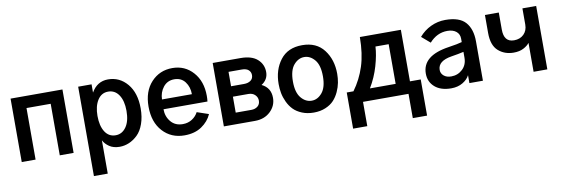

<svg xmlns="http://www.w3.org/2000/svg" viewBox="-57 -1015 4919 1680"><g transform="rotate(-10 2402.5 -175.0)"><path d="M67.4 0V-563.5H528.3V0H405.3V-458H190.4V0Z M790 -282.2Q790 -193.4 823.7 -140.6Q857.4 -87.9 918 -87.9Q975.6 -87.9 1011.7 -139.2Q1047.9 -190.4 1047.9 -282.2Q1047.9 -371.1 1013.2 -423.3Q978.5 -475.6 918 -475.6Q858.4 -475.6 824.2 -421.9Q790 -368.2 790 -282.2ZM668 230.5V-563.5H787.1V-490.2Q838.9 -581.1 935.5 -581.1Q1038.1 -581.1 1106 -500.5Q1173.8 -419.9 1173.8 -282.2Q1173.8 -205.1 1152.3 -145Q1130.9 -85 1095.2 -50.8Q1059.6 -16.6 1019 0.5Q978.5 17.6 935.5 17.6Q880.9 17.6 844.2 -7.3Q807.6 -32.2 791 -65.4V230.5Z M1244.1 -284.2Q1244.1 -419.9 1318.8 -500.5Q1393.6 -581.1 1506.8 -581.1Q1618.2 -581.1 1690.4 -500Q1762.7 -418.9 1762.7 -289.1Q1762.7 -263.7 1759.8 -239.3H1369.1Q1369.1 -174.8 1407.7 -128.4Q1446.3 -82 1513.7 -82Q1560.5 -82 1596.2 -105Q1631.8 -127.9 1650.4 -164.1L1753.9 -128.9Q1726.6 -66.4 1665 -24.4Q1603.5 17.6 1511.7 17.6Q1393.6 17.6 1318.8 -64.5Q1244.1 -146.5 1244.1 -284.2ZM1371.1 -326.2H1636.7Q1636.7 -390.6 1602.5 -436Q1568.4 -481.4 1506.8 -481.4Q1445.3 -481.4 1408.7 -435.1Q1372.1 -388.7 1371.1 -326.2Z M1863.3 0V-563.5H2110.4Q2210 -563.5 2260.3 -518.1Q2310.5 -472.7 2310.5 -404.3Q2310.5 -337.9 2251 -299.8Q2330.1 -261.7 2330.1 -171.9Q2330.1 -100.6 2276.9 -50.3Q2223.6 0 2139.6 0ZM1986.3 -100.6H2125Q2159.2 -100.6 2181.6 -118.7Q2204.1 -136.7 2204.1 -169.9Q2204.1 -199.2 2182.1 -220.7Q2160.2 -242.2 2123 -242.2H1986.3ZM1986.3 -335H2101.6Q2137.7 -335 2160.6 -351.6Q2183.6 -368.2 2183.6 -399.4Q2183.6 -426.8 2164.1 -444.8Q2144.5 -462.9 2103.5 -462.9H1986.3Z M2526.4 -281.2Q2526.4 -183.6 2566.4 -135.7Q2606.4 -87.9 2660.2 -87.9Q2712.9 -87.9 2752.9 -135.7Q2793 -183.6 2793 -281.2Q2793 -380.9 2752.9 -428.2Q2712.9 -475.6 2660.2 -475.6Q2607.4 -475.6 2566.9 -428.2Q2526.4 -380.9 2526.4 -281.2ZM2399.4 -281.2Q2399.4 -407.2 2465.8 -494.1Q2532.2 -581.1 2660.2 -581.1Q2787.1 -581.1 2853.5 -494.1Q2919.9 -407.2 2919.9 -281.2Q2919.9 -242.2 2912.6 -203.1Q2905.3 -164.1 2886.7 -123.5Q2868.2 -83 2839.8 -52.2Q2811.5 -21.5 2765.1 -2Q2718.8 17.6 2660.2 17.6Q2602.5 17.6 2556.2 -1.5Q2509.8 -20.5 2481 -50.3Q2452.1 -80.1 2433.1 -120.6Q2414.1 -161.1 2406.7 -200.7Q2399.4 -240.2 2399.4 -281.2Z M2973.6 -105.5H3033.2Q3099.6 -196.3 3134.8 -305.2Q3169.9 -414.1 3170.9 -563.5H3535.2V-105.5H3630.9V215.8H3503.9V0H3099.6V215.8H2973.6ZM3179.7 -105.5H3408.2V-458H3291Q3287.1 -383.8 3259.3 -287.6Q3231.4 -191.4 3179.7 -105.5Z M3808.6 -158.2Q3808.6 -127 3833.5 -106Q3858.4 -85 3899.4 -85Q3958 -85 3999.5 -124Q4041 -163.1 4041 -226.6V-278.3Q3996.1 -267.6 3932.6 -257.8Q3808.6 -238.3 3808.6 -158.2ZM3683.6 -147.5Q3683.6 -306.6 3919.9 -341.8Q4005.9 -354.5 4041 -365.2V-395.5Q4041 -436.5 4011.7 -460Q3982.4 -483.4 3933.6 -483.4Q3840.8 -483.4 3773.4 -407.2L3698.2 -471.7Q3742.2 -523.4 3803.2 -552.2Q3864.3 -581.1 3931.6 -581.1Q4057.6 -581.1 4111.3 -520Q4165 -459 4165 -349.6V0H4044.9V-70.3Q4027.3 -34.2 3983.9 -8.3Q3940.4 17.6 3881.8 17.6Q3789.1 17.6 3736.3 -28.3Q3683.6 -74.2 3683.6 -147.5Z M4282.2 -403.3V-563.5H4405.3V-412.1Q4405.3 -300.8 4495.1 -300.8Q4548.8 -300.8 4582 -333.5Q4615.2 -366.2 4615.2 -419.9V-563.5H4737.3V0H4615.2V-255.9H4614.3Q4596.7 -232.4 4561 -213.9Q4525.4 -195.3 4473.6 -195.3Q4392.6 -195.3 4337.4 -244.6Q4282.2 -293.9 4282.2 -403.3Z"/></g></svg>

Font: Gothic A1
Style: Bold
Weight: 700
Version: Version 2.50